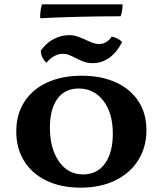

<svg xmlns="http://www.w3.org/2000/svg" viewBox="-20 -856 750 885"><path d="M55 -250Q55 -329 92.5 -387Q130 -445 198 -476Q266 -507 357 -507Q446 -507 513.5 -476.5Q581 -446 618 -389.5Q655 -333 655 -256Q655 -178 617.5 -118Q580 -58 511.5 -24.5Q443 9 351 9Q262 9 195 -23Q128 -55 91.5 -113.5Q55 -172 55 -250ZM500 -240Q500 -335 456.5 -391.5Q413 -448 343 -448Q279 -448 244.5 -400.5Q210 -353 210 -267Q210 -172 251.5 -112Q293 -52 363 -52Q428 -52 464 -102.5Q500 -153 500 -240ZM330 -588Q310 -598 297.5 -603Q285 -608 269 -608Q230 -608 194 -567Q169 -590 168 -623Q195 -660 229.5 -677Q264 -694 298 -694Q319 -694 336.5 -688Q354 -682 378 -671Q400 -661 411.5 -657Q423 -653 437 -653Q471 -653 495 -687Q509 -685 522 -678Q535 -671 543 -662Q518 -614 483.5 -589.5Q449 -565 408 -565Q386 -565 369.5 -570.5Q353 -576 330 -588ZM536 -781Q350 -781 165 -772Q165 -813 174 -836H545Q545 -805 536 -781Z"/></svg>

Font: Vollkorn SC
Style: Bold
Weight: 700
Designer: Friedrich Althausen
Foundry: Friedrich Althausen
Version: Version 4.015